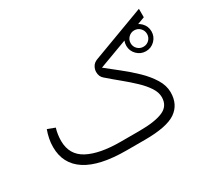

<svg xmlns="http://www.w3.org/2000/svg" viewBox="-130 -864 1170 1076"><g transform="rotate(-30 455.5 -326.5)"><path d="M701.7 -508.3Q701.7 -542 725.6 -565.9Q749.5 -589.8 783.2 -589.8Q816.9 -589.8 840.8 -565.9Q864.7 -542 864.7 -508.3Q864.7 -474.6 840.8 -450.7Q816.9 -426.8 783.2 -426.8Q749.5 -426.8 725.6 -450.7Q701.7 -474.6 701.7 -508.3ZM730 -508.3Q730 -486.3 745.6 -470.9Q761.2 -455.6 783.2 -455.6Q805.2 -455.6 820.6 -470.9Q835.9 -486.3 835.9 -508.3Q835.9 -530.3 820.6 -545.9Q805.2 -561.5 783.2 -561.5Q761.2 -561.5 745.6 -545.9Q730 -530.3 730 -508.3ZM527.3 -58.6Q627 -58.6 678.7 -80.8Q730.5 -103 730.5 -160.6Q730.5 -191.4 709.5 -223.4Q688.5 -255.4 654.5 -287.6Q620.6 -319.8 580.3 -352.8Q540 -385.7 502 -418.9Q481.9 -435.5 481.9 -465.3Q481.9 -482.9 491.7 -499.8Q501.5 -516.6 523.4 -524.9L866.7 -652.8V-598.1L522.5 -470.7Q560.5 -439.9 606.2 -404.1Q651.9 -368.2 693.1 -328.4Q734.4 -288.6 760.7 -245.8Q787.1 -203.1 787.1 -159.2Q787.1 -80.1 728.8 -40Q670.4 0 527.8 0H410.2Q236.8 0 149.7 -56.4Q62.5 -112.8 62.5 -221.7Q62.5 -249 67.9 -275.6Q73.2 -302.2 82.5 -327.1L130.4 -309.1Q118.7 -269.5 118.7 -229Q119.1 -138.7 194.6 -98.6Q270 -58.6 405.3 -58.6Z"/></g></svg>

Font: Vazir Thin WOL-UI
Style: Thin-WOL-UI
Weight: 100
Designer: Saber Rastikerdar
Foundry: Saber Rastikerdar
Version: Version 30.1.0